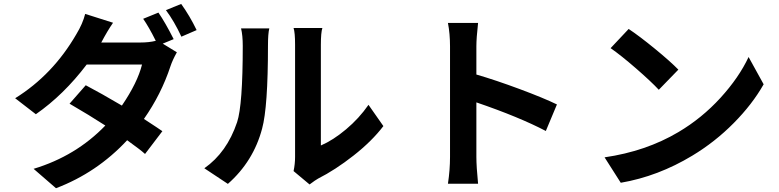

<svg xmlns="http://www.w3.org/2000/svg" viewBox="-20 -910 4040 996"><path d="M880.9 -707 824.2 -683.6 897.5 -638.7Q875 -598.6 864.3 -566.4Q816.4 -420.9 726.6 -293Q807.6 -240.2 822.3 -229.5L732.4 -111.3Q709 -132.8 639.6 -182.6Q483.4 -14.6 270.5 66.4L154.3 -34.2Q374 -100.6 526.4 -258.8Q443.4 -312.5 340.8 -372.1L424.8 -467.8Q502.9 -426.8 612.3 -362.3Q693.4 -481.4 716.8 -575.2H429.7Q310.5 -418 166 -317.4L58.6 -400.4Q253.9 -521.5 376 -732.4Q409.2 -787.1 421.9 -837.9L566.4 -792Q536.1 -748 505.9 -690.4L504.9 -689.5H709Q752.9 -689.5 788.1 -698.2Q752 -770.5 722.7 -812.5L801.8 -844.7Q836.9 -793.9 880.9 -707ZM840.8 -857.4 919.9 -889.6Q964.8 -827.1 1000 -753.9L920.9 -719.7Q883.8 -799.8 840.8 -857.4Z M1162.1 43.9 1040 -37.1Q1157.2 -119.1 1210 -276.4Q1239.3 -365.2 1239.3 -671.9Q1239.3 -726.6 1230.5 -762.7H1377Q1370.1 -735.4 1370.1 -672.9Q1370.1 -354.5 1339.8 -243.2Q1294.9 -73.2 1162.1 43.9ZM1585.9 46.9 1502.9 -22.5Q1510.7 -59.6 1510.7 -95.7V-678.7Q1510.7 -741.2 1502.9 -764.6H1652.3Q1644.5 -741.2 1644.5 -677.7V-155.3Q1708 -182.6 1775.4 -239.3Q1842.8 -295.9 1891.6 -366.2L1968.8 -255.9Q1909.2 -177.7 1814 -103Q1718.8 -28.3 1629.9 16.6Q1617.2 23.4 1585.9 46.9Z M2869.1 -368.2 2811.5 -230.5Q2673.8 -302.7 2451.2 -378.9V-95.7Q2451.2 -46.9 2460 43H2303.7Q2314.5 -28.3 2314.5 -95.7V-669.9Q2314.5 -735.4 2303.7 -791H2460Q2451.2 -711.9 2451.2 -669.9V-523.4Q2551.8 -494.1 2676.3 -447.8Q2800.8 -401.4 2869.1 -368.2Z M3147.5 -660.2 3241.2 -759.8Q3295.9 -723.6 3376.5 -657.7Q3457 -591.8 3499 -548.8L3397.5 -444.3Q3357.4 -487.3 3279.3 -555.2Q3201.2 -623 3147.5 -660.2ZM3200.2 38.1 3116.2 -93.8Q3331.1 -125 3499 -224.6Q3621.1 -296.9 3717.3 -402.3Q3813.5 -507.8 3863.3 -614.3L3941.4 -472.7Q3882.8 -369.1 3786.1 -271.5Q3689.5 -173.8 3571.3 -102.5Q3393.6 4.9 3200.2 38.1Z"/></svg>

Font: GenEi Gothic M Regular
Style: Bold
Weight: 700
Designer: o_tamon (Modified); [Source Han Sans]
Ryoko NISHIZUKA  (kana & ideographs); Paul D. Hunt (Latin, Greek & Cyrillic); Wenl
Version: Version 1.1a;Original Version 1.004